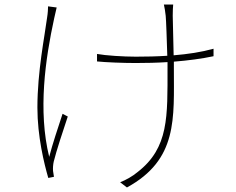

<svg xmlns="http://www.w3.org/2000/svg" viewBox="-20 -784 1040 847"><path d="M230 -751 192 -756C192 -745 191 -726 188 -708C177 -623 145 -470 145 -309C145 -182 175 -61 193 1L218 -4C217 -11 215 -21 214 -30C213 -42 214 -58 217 -71C227 -113 261 -217 279 -270L256 -282C235 -219 211 -146 197 -92C147 -296 180 -524 219 -703C223 -720 227 -739 230 -751ZM408 -546V-513C445 -509 525 -506 578 -506C624 -506 672 -507 719 -510V-485C719 -269 725 -132 587 -25C566 -7 534 11 510 20L540 43C765 -80 747 -261 747 -485V-512C810 -517 870 -525 922 -536V-569C868 -554 808 -545 746 -540L742 -715C742 -737 743 -753 744 -764H703C706 -749 709 -735 711 -714C713 -694 716 -604 718 -538C672 -535 625 -534 579 -534C524 -534 446 -539 408 -546Z"/></svg>

Font: Noto Sans CJK SC Thin
Style: Regular
Weight: 100
Designer: Ryoko NISHIZUKA 西塚涼子 (kana, bopomofo & ideographs); Paul D. Hunt (Latin, Greek & Cyrillic); Sandoll Communications 산돌커뮤니
Foundry: Adobe
Version: Version 2.004;hotconv 1.0.118;makeotfexe 2.5.65603